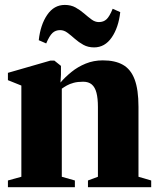

<svg xmlns="http://www.w3.org/2000/svg" viewBox="-20 -780 656 800"><path d="M69 -43.5V-423.5L13 -446V-476.5L190 -527.5H206.5L234 -505.5V-468.5L232 -436Q251.5 -459 277.8 -480.2Q304 -501.5 337 -515Q370 -528.5 408.5 -528.5Q459.5 -528.5 492.2 -510Q525 -491.5 541 -449Q557 -406.5 557 -335V-43.5L610 -28V0H346.5V-28L388 -43.5V-334Q388 -370 382 -393.2Q376 -416.5 362.5 -428Q349 -439.5 326.5 -439.5Q303.5 -439.5 287 -435Q270.5 -430.5 258.5 -423.8Q246.5 -417 237.5 -410.5V-43.5L292 -28V0H13V-28ZM141.5 -612.5Q148.5 -677 176.8 -718.2Q205 -759.5 250 -759.5Q275.5 -759.5 294.8 -748.8Q314 -738 330.5 -723.8Q347 -709.5 361.5 -698.8Q376 -688 392 -688Q411.5 -688 424 -699.8Q436.5 -711.5 449.5 -743.5L481 -729.5Q474 -665.5 445.5 -624Q417 -582.5 372 -582.5Q347 -582.5 327.5 -593.2Q308 -604 292 -618.2Q276 -632.5 261.2 -643.5Q246.5 -654.5 230.5 -654.5Q211.5 -654.5 198.8 -642.8Q186 -631 172.5 -599Z"/></svg>

Font: Merriweather 120pt Black
Style: Regular
Weight: 900
Designer: Eben Sorkin
Foundry: Eben Sorkin
Version: Version 2.100